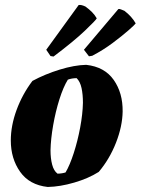

<svg xmlns="http://www.w3.org/2000/svg" viewBox="-20 -734 560 764"><path d="M170 10Q97 2 60 -50.5Q23 -103 23 -175Q23 -234 46 -296.5Q69 -359 109 -412Q159 -439 217.5 -457Q276 -475 323 -476Q396 -468 432.5 -416Q469 -364 468 -290Q467 -231 441.5 -166Q416 -101 373 -50Q332 -24 275.5 -7.5Q219 9 170 10ZM209 -43Q217 -43 226.5 -44.5Q236 -46 241 -48Q258 -77 273.5 -125Q289 -173 299 -226.5Q309 -280 310 -325Q310 -358 304.5 -383.5Q299 -409 285 -423Q266 -423 250 -417Q232 -388 216.5 -339Q201 -290 191.5 -235.5Q182 -181 181 -136Q181 -104 187.5 -79Q194 -54 209 -43ZM193 -509Q186 -510 181 -511L164 -536L293 -714Q303 -716 320 -708Q335 -697 346 -686Q357 -675 365 -661Q362 -654 318 -612Q274 -570 193 -509ZM334 -510 314 -536 451 -698Q455 -699 461.5 -696.5Q468 -694 475 -691Q504 -669 520 -641Q517 -636 492 -614Q467 -592 429 -563.5Q391 -535 347 -512Z"/></svg>

Font: Albura ExtraBold
Style: Italic
Weight: 758
Italic angle: -7°
Designer: Mercedes Jáuregui
Foundry: Omnibus-Type Team
Version: Version 1.000; ttfautohint (v1.8.3)